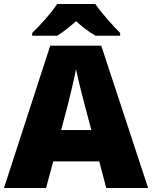

<svg xmlns="http://www.w3.org/2000/svg" viewBox="-20 -947 766 967"><path d="M460 -927H268C238 -881 180 -817 142 -781V-767H268C303 -789 328 -810 363 -840C398 -810 426 -787 461 -767H585V-781C551 -815 491 -881 460 -927ZM515 0H726L490 -717H233L0 0H212L248 -134H480ZM409 -409 440 -292H288L319 -409C331 -456 354 -550 363 -599C372 -550 399 -447 409 -409Z"/></svg>

Font: Noto Sans Kannada Black
Style: Regular
Weight: 900
Designer: Jelle Bosma - Monotype Design Team
Foundry: Monotype Imaging Inc.
Version: Version 2.005